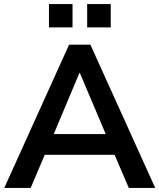

<svg xmlns="http://www.w3.org/2000/svg" viewBox="-20 -925 784 945"><path d="M1 0 320 -705H425L744 0H614L529 -198L583 -163H161L215 -198L131 0ZM371 -566 231 -233 205 -265H539L514 -233L373 -566ZM409 -790V-905H525V-790ZM221 -790V-905H337V-790Z"/></svg>

Font: Nunito Sans 12pt ExtraLight
Style: Bold
Weight: 700
Version: Version 3.101;gftools[0.9.27]